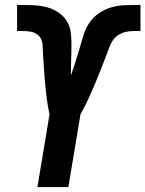

<svg xmlns="http://www.w3.org/2000/svg" viewBox="-20 -755 587 775"><path d="M131 0 180 -294Q173 -324 169 -355.5Q165 -387 162 -419Q159 -451 157 -483Q155 -515 153 -547V-548Q153 -560 152 -573Q151 -586 146 -597Q141 -608 131 -615.5Q121 -623 108.5 -626Q96 -629 83 -629.5Q70 -630 57 -630Q56 -630 55 -630Q54 -630 54 -630H52Q51 -630 50.5 -630Q50 -630 49 -630V-735Q49 -735 49.5 -735Q50 -735 51 -735H52Q53 -735 53 -735Q53 -735 54 -735H56Q84 -735 112 -734Q140 -733 166.5 -726.5Q193 -720 215.5 -705Q238 -690 251 -667.5Q264 -645 266.5 -617Q269 -589 268.5 -561Q268 -533 267 -505Q266 -477 266 -449Q275 -476 283.5 -502.5Q292 -529 300 -555.5Q308 -582 315.5 -608.5Q323 -635 338.5 -659.5Q354 -684 378.5 -701Q403 -718 430 -725.5Q457 -733 484 -734Q511 -735 538 -735Q540 -735 542.5 -735Q545 -735 547 -735V-630Q546 -630 545.5 -630Q545 -630 544 -630H542Q542 -630 541 -630Q540 -630 539 -630Q526 -630 513 -629.5Q500 -629 486.5 -626Q473 -623 460.5 -615.5Q448 -608 439 -597Q430 -586 425 -573Q420 -560 415 -548V-547Q403 -515 390.5 -483Q378 -451 364.5 -419Q351 -387 336.5 -355.5Q322 -324 305 -294L256 0Z"/></svg>

Font: Iosevka SS04 Extrabold
Style: Italic
Weight: 800
Italic angle: -9°
Monospace: yes
Designer: Belleve Invis
Foundry: Belleve Invis
Version: Version 19.0.0; ttfautohint (v1.8.4)